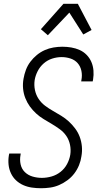

<svg xmlns="http://www.w3.org/2000/svg" viewBox="-20 -991 540 1019"><path d="M198 8Q173 8 149 4.5Q125 1 103.5 -8.5Q82 -18 65 -34Q48 -50 38 -71.5Q28 -93 25.5 -117Q23 -141 27 -166L29 -176H90L89 -169Q84 -143 89.5 -118.5Q95 -94 112 -77.5Q129 -61 153 -54Q177 -47 202 -47Q228 -47 254 -54.5Q280 -62 301.5 -79Q323 -96 336 -120.5Q349 -145 353 -170Q357 -197 351.5 -223Q346 -249 332 -269.5Q318 -290 297.5 -305Q277 -320 255 -333Q233 -346 211.5 -359Q190 -372 171.5 -389Q153 -406 138.5 -426Q124 -446 114.5 -470Q105 -494 102.5 -520.5Q100 -547 105 -574Q109 -597 117.5 -620Q126 -643 141 -663Q156 -683 175.5 -699Q195 -715 217.5 -725Q240 -735 264 -739Q288 -743 311 -743Q335 -743 358.5 -739Q382 -735 403 -725.5Q424 -716 440 -699.5Q456 -683 465 -662Q474 -641 476 -617Q478 -593 474 -569L472 -559H411L412 -566Q417 -591 412 -615Q407 -639 392 -656Q377 -673 354 -680.5Q331 -688 307 -688Q282 -688 257 -680Q232 -672 212 -654.5Q192 -637 180 -613.5Q168 -590 164 -566Q160 -539 165.5 -513Q171 -487 185 -466Q199 -445 219 -430Q239 -415 261 -402.5Q283 -390 305 -376.5Q327 -363 345 -346.5Q363 -330 378.5 -309.5Q394 -289 403 -265Q412 -241 414.5 -214.5Q417 -188 412 -161Q409 -138 399.5 -114.5Q390 -91 374.5 -70.5Q359 -50 338 -34.5Q317 -19 294 -9Q271 1 246.5 4.5Q222 8 198 8ZM234 -804 197 -836 317 -971H393L466 -832L422 -808L348 -924Z"/></svg>

Font: Iosevka Term Curly Light
Style: Italic
Weight: 300
Italic angle: -9°
Designer: Belleve Invis
Foundry: Belleve Invis
Version: Version 32.3.0